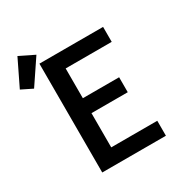

<svg xmlns="http://www.w3.org/2000/svg" viewBox="-277 -981 1068 1123"><g transform="rotate(-30 257.0 -419.0)"><path d="M89 0V-735H519V-634H208V-433H453V-332H208V-101H519V0ZM-11 -624 -86 -661 0 -838 100 -789Z"/></g></svg>

Font: Iosevka Custom Extended
Style: Bold
Weight: 700
Width: 7
Monospace: yes
Designer: Belleve Invis
Foundry: Belleve Invis
Version: Version 11.2.4; ttfautohint (v1.8.4)